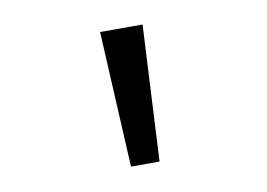

<svg xmlns="http://www.w3.org/2000/svg" viewBox="-52 -925 754 543"><g transform="rotate(-10 325.0 -653.0)"><path d="M264 -848H386L366 -458H284Z"/></g></svg>

Font: Martian Mono SemiCondensed
Style: Regular
Weight: 400
Width: 4
Designer: Roman Shamin
Foundry: Evil Martians
Version: Version 1.000